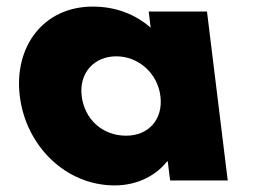

<svg xmlns="http://www.w3.org/2000/svg" viewBox="-20 -548 783 583"><path d="M40.1 -256C58.5 -106 178.3 15 328.3 15C398.3 15 454.5 -16 487.4 -58H489.4L496.5 0H671.5L608.5 -513H431.5L437.5 -464C390.5 -505 330.7 -528 261.7 -528C111.7 -528 21.6 -406 40.1 -256ZM228.1 -256C219.3 -327 266.2 -377 333.2 -377C399.2 -377 458.3 -327 467.1 -256C475.7 -186 431.8 -136 362.8 -136C290.8 -136 236.7 -186 228.1 -256Z"/></svg>

Font: Hussar
Style: BdOpOblOne
Weight: 700
Foundry: Cannot Into Space Fonts
Version: Version 2.00